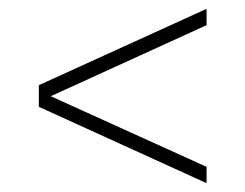

<svg xmlns="http://www.w3.org/2000/svg" viewBox="-20 -471 554 435"><path d="M448 -56 68 -229V-278L448 -451V-414L95 -253L448 -93Z"/></svg>

Font: Saira Thin SemiCondensed
Style: Regular
Weight: 100
Width: 4
Version: Version 1.101